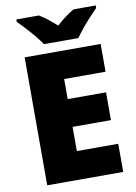

<svg xmlns="http://www.w3.org/2000/svg" viewBox="-99 -991 748 1055"><g transform="rotate(-10 274.5 -463.5)"><path d="M501 0H77V-714H501V-559H270V-447H484V-292H270V-157H501ZM194 -767Q179 -790 156.5 -817Q134 -844 110.5 -869.5Q87 -895 68 -913V-927H194Q220 -911 241.5 -894Q263 -877 289 -854Q315 -877 338 -894.5Q361 -912 387 -927H511V-913Q494 -896 470.5 -870.5Q447 -845 424.5 -817.5Q402 -790 386 -767Z"/></g></svg>

Font: Noto Sans Lao Black
Style: Regular
Weight: 900
Designer: Monotype Design Team
Foundry: Monotype Imaging Inc.
Version: Version 2.003; ttfautohint (v1.8.4.7-5d5b)